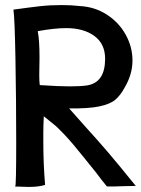

<svg xmlns="http://www.w3.org/2000/svg" viewBox="-20 -737 558 758"><path d="M517 -3 467 -2Q422 0 402 -1Q382 -25 359 -56Q303 -126 270.5 -165Q238 -204 201 -239L153 -278Q151 -244 151 -212V-178Q151 -91 158 -7Q133 1 93 1Q75 1 61 0Q47 -1 40 0Q44 -1 44 -177Q44 -339 41 -503.5Q38 -668 33 -699Q98 -708 137.5 -712.5Q177 -717 223 -717Q263 -717 296 -713Q354 -710 401.5 -679.5Q449 -649 476 -600.5Q503 -552 503 -498Q503 -444 473 -393Q456 -361 435.5 -343.5Q415 -326 372.5 -317Q330 -308 253 -309L316 -238Q367 -182 405.5 -137Q444 -92 516 -3ZM256 -396Q300 -396 325 -400Q395 -412 395 -505Q395 -564 352.5 -595Q310 -626 242 -626Q195 -626 129 -614Q136 -579 136 -509L135 -441Q135 -415 137 -401H138Q213 -396 256 -396ZM40 0Z"/></svg>

Font: Londrina Solid Light
Style: Regular
Weight: 300
Designer: Marcelo Magalhaes
Foundry: Marcelo Magalhães
Version: Version 1.002